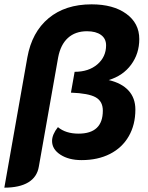

<svg xmlns="http://www.w3.org/2000/svg" viewBox="-39 -729 684 885"><path d="M87 -464Q108 -581 185 -645Q262 -709 383 -709Q483 -709 543 -665.5Q603 -622 603 -549Q603 -482 565.5 -431Q528 -380 462 -360Q522 -346 553.5 -311.5Q585 -277 585 -224Q585 -154 554.5 -101Q524 -48 468 -19.5Q412 9 337 9Q278 9 239.5 -16Q201 -41 201 -79Q201 -109 228 -143Q264 -113 323 -113Q435 -113 435 -219Q435 -262 402 -280.5Q369 -299 288 -302L305 -398Q370 -398 410 -432.5Q450 -467 450 -520Q450 -551 426.5 -568Q403 -585 362 -585Q308 -585 274 -554Q240 -523 229 -464L140 39Q132 87 91.5 111.5Q51 136 -19 136Z"/></svg>

Font: K2D ExtraBold
Style: Italic
Weight: 800
Italic angle: -10°
Designer: Katatrad Aksorn Co.,Ltd.
Foundry: Cadson Demak Co.,Ltd.
Version: Version 1.000; ttfautohint (v1.6)